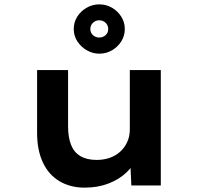

<svg xmlns="http://www.w3.org/2000/svg" viewBox="-20 -850 911 880"><path d="M368 10Q302 10 252.5 -19.5Q203 -49 176.5 -105.5Q150 -162 150 -241V-529H292V-271Q292 -221 305.5 -186.5Q319 -152 348.5 -134.5Q378 -117 423 -117Q455 -117 482.5 -126.5Q510 -136 530.5 -154.5Q551 -173 563 -199Q575 -225 575 -257V-529H717V0H582L577 -109L603 -121Q590 -88 558 -58Q526 -28 477.5 -9Q429 10 368 10ZM435 -604Q405 -604 378 -619.5Q351 -635 334.5 -660.5Q318 -686 318 -717Q318 -748 334 -773.5Q350 -799 377 -814.5Q404 -830 435 -830Q467 -830 493.5 -814.5Q520 -799 536 -773.5Q552 -748 552 -717Q552 -686 536 -660.5Q520 -635 493.5 -619.5Q467 -604 435 -604ZM435 -678Q452 -678 464 -689Q476 -700 476 -717Q476 -734 464 -745.5Q452 -757 435 -757Q418 -757 406 -745.5Q394 -734 394 -717Q394 -700 406 -689Q418 -678 435 -678Z"/></svg>

Font: Lexend Mega SemiBold
Style: Regular
Weight: 600
Designer: Bonnie Shaver-Troup, Thomas Jockin
Foundry: Lexend
Version: Version 1.007